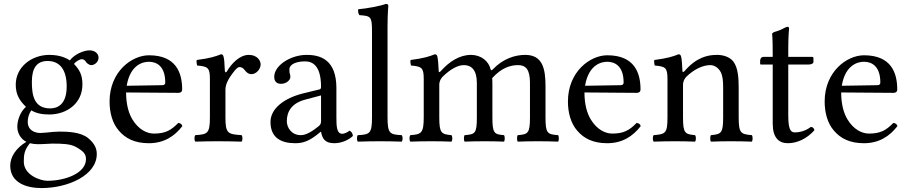

<svg xmlns="http://www.w3.org/2000/svg" viewBox="-20 -718 4622 976"><path d="M319 -279C319 -186 272 -167 235 -167C151 -167 142 -238 142 -302C142 -372 167 -408 222 -408C285 -408 319 -362 319 -279ZM132 10C143 13 159 15 172 15C203 15 231 12 245 12C295 12 337 13 366 29C405 51 417 65 417 91C417 163 311 201 221 201C185 201 101 172 101 104C101 70 103 45 132 10ZM444 -387C463 -387 481 -405 481 -425C481 -446 462 -462 435 -462C409 -462 361 -445 335 -411C323 -419 290 -439 231 -439C142 -439 60 -379 60 -287C60 -233 84 -202 112 -175C84 -151 68 -108 68 -74C68 -38 88 -10 114 3C60 35 32 81 32 124C32 211 114 238 191 238C326 238 472 173 472 65C472 33 457 8 428 -16C389 -48 319 -49 282 -49C264 -49 239 -47 215 -44C200 -43 190 -42 185 -42C156 -42 121 -56 121 -99C121 -119 127 -140 139 -157C163 -143 191 -136 230 -136C318 -136 399 -191 399 -289C399 -336 385 -363 356 -393C363 -403 383 -417 396 -417C403 -417 410 -414 416 -405C420 -397 433 -387 444 -387Z M624 -282C643 -395 713 -404 737 -404C775 -404 820 -383 820 -299C820 -290 816 -285.2 805 -285ZM886 -93C849 -55 820 -39 762 -39C726 -39 684 -60 653 -111C633 -144 621 -190 621 -248L887 -246C899 -246 906 -252 906 -263C906 -347 876 -437 737 -437C650 -437 537 -354 537 -202C537 -146 551 -92 584 -54C618 -14 665 10 737 10C813 10 867 -25 907 -77C904 -87 898 -92 886 -93Z M1123 -358C1121.3 -398 1119.7 -423.7 1115 -434C1112.9 -438.6 1111 -442 1103 -442C1075 -431 1049 -422 980 -413C978 -407 980 -391 982 -385C1036 -380 1047 -375 1047 -317V-122C1047 -39 1035 -35 973 -31C967 -25 967 -4 973 2C1008 1 1047 0 1087 0C1127 0 1173 1 1208 2C1214 -4 1214 -25 1208 -31C1138 -36 1126 -39 1126 -122V-261C1126 -287 1138 -310 1150 -328C1161 -344 1184 -377 1196 -377C1205 -377 1214 -374.6 1221.8 -364.3C1229.4 -354.3 1240.6 -341 1258 -341C1282 -341 1305 -366 1305 -391C1305 -410.1 1287 -439 1245 -439C1198 -439 1157 -395 1134 -356C1128 -345 1123.2 -353 1123 -358Z M1612 -233V-101C1612 -88 1606 -81 1598 -75C1572 -54 1538 -31 1510 -31C1460 -31 1438 -71 1438 -102C1438 -147 1459 -193 1533 -212ZM1612 -48C1618 -17 1628.6 10 1679 10C1717.3 10 1753.3 -7 1774 -27C1772.3 -39.3 1768.3 -47.7 1757 -54C1749.5 -47.8 1732.7 -38 1720 -38C1691 -38 1690 -77 1690 -123V-270C1690 -412 1612 -439 1539 -439C1457 -439 1374 -385 1374 -328C1374 -304 1386 -292 1409 -292C1438 -292 1456 -313 1456 -326C1456 -333 1455 -340 1453 -344C1452 -347 1451 -353 1451 -364C1451 -395 1493 -406 1531 -406C1565 -406 1612 -389 1612 -276C1612 -269 1609 -265 1606 -264L1520 -243C1424 -219 1355 -166 1355 -98C1355 -16 1411 10 1481 10C1515.8 10 1546 2 1590 -32L1610 -48Z M1871 -122C1871 -39 1860 -34 1799 -31C1793 -25 1793 -4 1799 2C1834 1 1871 0 1911 0C1951 0 1989 1 2022 2C2028 -4 2028 -25 2022 -31C1961 -34 1950 -39 1950 -122V-583C1950 -648 1954 -688 1954 -688C1954 -695 1950 -698 1941 -698C1916 -688 1841 -674 1801 -671C1799 -663 1801 -647 1807 -641C1865 -637 1871 -634 1871 -559Z M2210 -358C2208.7 -387.7 2206.7 -423.7 2202 -434C2199.9 -438.6 2198 -442 2190 -442C2162 -431 2136 -422 2067 -413C2065 -407 2067 -391 2069 -385C2123 -380 2134 -375 2134 -317V-122C2134 -40 2121 -35 2066 -31C2060 -25 2060 -4 2066 2C2096 1 2134 0 2174 0C2214 0 2244.8 1 2274.8 2C2280.8 -4 2280.8 -25 2274.8 -31C2224 -36 2213 -40 2213 -122V-286C2213 -307 2222 -319.3 2230 -328C2269.6 -366.7 2307.1 -387 2338 -387C2376 -387 2404 -363 2404 -296V-122C2404 -40 2396 -35 2342 -31C2337 -25 2337 -4 2342 2C2367 1 2404 0 2444 0C2484 0 2517 1 2542 2C2547 -4 2547 -25 2542 -31C2492 -35 2483 -40 2483 -122V-281C2483 -295 2483 -309 2482 -321C2530 -374 2575 -387 2614 -387C2652 -387 2674 -365 2674 -298V-122C2674 -40 2664 -35 2612 -31C2607 -25 2607 -4 2612 2C2637 1 2674 0 2714 0C2754 0 2789 1 2817 2C2822 -4 2822 -25 2817 -31C2762 -35 2753 -40 2753 -122V-280C2753 -369 2738 -439 2650 -439C2598.8 -439 2537.1 -420.2 2485 -365.2C2482 -362 2476 -357 2474 -365.6C2464.5 -406.6 2426 -439 2374 -439C2316 -439 2263.7 -404.6 2222 -358C2217.4 -352.9 2210.5 -346 2210 -358Z M2954 -282C2973 -395 3043 -404 3067 -404C3105 -404 3150 -383 3150 -299C3150 -290 3146 -285.2 3135 -285ZM3216 -93C3179 -55 3150 -39 3092 -39C3056 -39 3014 -60 2983 -111C2963 -144 2951 -190 2951 -248L3217 -246C3229 -246 3236 -252 3236 -263C3236 -347 3206 -437 3067 -437C2980 -437 2867 -354 2867 -202C2867 -146 2881 -92 2914 -54C2948 -14 2995 10 3067 10C3143 10 3197 -25 3237 -77C3234 -87 3228 -92 3216 -93Z M3461 -358C3454.9 -351 3449.3 -348.6 3449 -358C3448 -385 3445.7 -423.7 3441 -434C3438.9 -438.6 3437 -442 3429 -442C3401 -431 3375 -422 3306 -413C3304 -407 3306 -391 3308 -385C3362 -380 3373 -375 3373 -317V-122C3373 -40 3363 -36 3303 -31C3297 -25 3297 -4 3303 2C3333 1 3373 0 3413 0C3453 0 3483 1 3513 2C3519 -4 3519 -25 3513 -31C3462 -36 3452 -40 3452 -122V-286C3452 -307 3461 -319 3469 -328C3507 -365 3552 -387 3591 -387C3611 -387 3632 -374 3644 -351C3654 -331 3656 -304 3656 -274V-122C3656 -40 3646 -36 3594 -31C3589 -25 3589 -4 3594 2C3624 1 3656 0 3696 0C3736 0 3772 1 3802 2C3807 -4 3807 -25 3802 -31C3746 -36 3735 -40 3735 -122V-271C3735 -326 3731 -374 3708 -405C3691 -427 3660 -439 3625 -439C3576 -439 3520.3 -426 3461 -358Z M3862 -429C3848 -429 3844 -417 3844 -409V-396C3844 -391 3845 -390 3849 -390H3908V-89C3908 -18 3939 10 3985 10C4031 10 4081 -12 4120 -56C4118 -66.3 4112 -72 4102 -73C4076 -53 4046 -45 4020 -45C3993 -45 3987 -75 3987 -137V-390H4091C4101 -390 4115 -394 4115 -403V-423C4115 -427 4112 -429 4107 -429H3987V-468C3987 -533 3991 -573 3991 -573C3991 -579.4 3988 -581.8 3983.3 -581.8C3978.8 -581.8 3970.3 -577.9 3961 -572.8C3949.7 -566.5 3939.5 -562.2 3927 -558.7C3915 -555.3 3905 -551.9 3905 -545C3905 -533.4 3908 -540 3908 -429.1Z M4259 -282C4278 -395 4348 -404 4372 -404C4410 -404 4455 -383 4455 -299C4455 -290 4451 -285.2 4440 -285ZM4521 -93C4484 -55 4455 -39 4397 -39C4361 -39 4319 -60 4288 -111C4268 -144 4256 -190 4256 -248L4522 -246C4534 -246 4541 -252 4541 -263C4541 -347 4511 -437 4372 -437C4285 -437 4172 -354 4172 -202C4172 -146 4186 -92 4219 -54C4253 -14 4300 10 4372 10C4448 10 4502 -25 4542 -77C4539 -87 4533 -92 4521 -93Z"/></svg>

Font: Libertinus Math
Style: Regular
Weight: 400
Designer: Philipp H. Poll
Foundry: Khaled Hosny
Version: Version 6.2